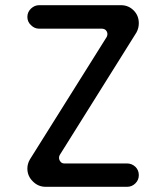

<svg xmlns="http://www.w3.org/2000/svg" viewBox="-20 -720 640 740"><path d="M470 0H156Q127 0 106.5 -21Q85.5 -41.5 85.5 -70.5Q85.5 -89 95.5 -106L391.5 -578Q394 -584 394 -588.5Q394 -597 388 -603.5Q382 -609.5 372 -609.5H130.5Q113 -609.5 99.5 -623Q85.5 -635.5 85.5 -655Q85.5 -673.5 99.5 -687Q113.5 -700 130.5 -700H446Q475 -700 495 -680Q515 -660 515 -630.5Q515 -611.5 506 -595L210.5 -123Q207.5 -118 207.5 -112Q207.5 -103.5 213.5 -96.5Q218.5 -90 228.5 -90H470Q488 -90 502 -77Q515 -64 515 -45Q515 -26.5 502 -13.5Q488.5 0 470 0Z"/></svg>

Font: Maple Mono SC NF
Style: Regular
Weight: 400
Designer: subframe7536
Version: Version 4.2; ttfautohint (v1.8.4.7-5d5b-dirty);Nerd Fonts 6.